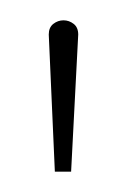

<svg xmlns="http://www.w3.org/2000/svg" viewBox="-20 -758 127 189"><path d="M28 -724 34 -589H50L57 -724Q57 -731 52.5 -734.5Q48 -738 42.5 -738Q37 -738 32.5 -734.5Q28 -731 28 -724Z"/></svg>

Font: Advent Pro Thin
Style: Regular
Weight: 250
Version: Version 3.000